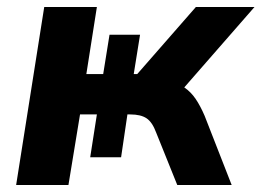

<svg xmlns="http://www.w3.org/2000/svg" viewBox="-20 -527 745 547"><path d="M26 0 106 -507H256L226 -316H274L292 -428H379L361 -316H371L538 -507H705L505 -278Q524 -265 537.5 -245Q551 -225 563 -197L640 0H485L425 -149Q414 -179 397.5 -190Q381 -201 351 -201H343L325 -79H237L256 -201H208L175 0Z"/></svg>

Font: Winston
Style: Bold Italic
Weight: 700
Italic angle: -9°
Designer: Original fonts by Vernon Adams / Changes by Cristiano Sobral
Foundry: Original fonts by Vernon Adams / Changes by Cristiano Sobral
Version: Version 2.503;July 17, 2020;FontCreator 13.0.0.2655 64-bit